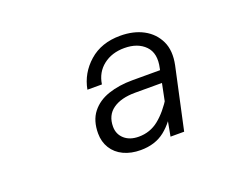

<svg xmlns="http://www.w3.org/2000/svg" viewBox="-69 -834 789 622"><g transform="rotate(-20 325.0 -522.5)"><path d="M429 -345 447 -442 472 -565Q483 -614 457.5 -640Q432 -666 386 -666Q343 -666 313.5 -643Q284 -620 278 -580H228Q238 -634 280 -671Q322 -708 387 -708Q433 -708 466.5 -690Q500 -672 516 -638.5Q532 -605 522 -557L476 -345ZM324 -337Q291 -337 265.5 -349Q240 -361 226 -383.5Q212 -406 212 -435Q212 -479 233.5 -506.5Q255 -534 292 -546.5Q329 -559 375 -559H480L471 -518H370Q321 -518 293 -498Q265 -478 265 -439Q265 -413 283.5 -396.5Q302 -380 333 -380Q372 -380 402 -404Q432 -428 459 -472L466 -439Q441 -390 407.5 -363.5Q374 -337 324 -337Z"/></g></svg>

Font: Azeret Mono Thin ExtraLight
Style: Italic
Weight: 250
Italic angle: -12°
Version: Version 1.002